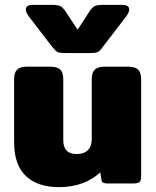

<svg xmlns="http://www.w3.org/2000/svg" viewBox="-20 -754 643 789"><path d="M194 -562 98 -687Q86 -704 86 -715Q86 -734 116 -734H193Q217 -734 227.5 -729Q238 -724 248 -709L299 -632L349 -709Q359 -724 369.5 -729Q380 -734 404 -734H481Q511 -734 511 -715Q511 -704 499 -687L403 -562Q391 -545 382.5 -540.5Q374 -536 349 -536H248Q224 -536 216 -540.5Q208 -545 194 -562ZM38 -170V-429Q38 -455 50 -467.5Q62 -480 90 -480H187Q216 -480 228 -467.5Q240 -455 240 -429V-178Q240 -121 295 -121Q325 -121 341 -137Q357 -153 357 -182V-429Q357 -455 369 -467.5Q381 -480 410 -480H507Q536 -480 548 -467.5Q560 -455 560 -429V-31Q560 -12 553.5 -6Q547 0 526 0H423Q411 0 404.5 -3Q398 -6 397 -15L392 -46Q363 -18 320 -1.5Q277 15 222 15Q135 15 86.5 -30.5Q38 -76 38 -170Z"/></svg>

Font: Mitr SemiBold
Style: Regular
Weight: 600
Designer: Thanarat Vachiruckul
Foundry: Cadson Demak
Version: Version 1.002